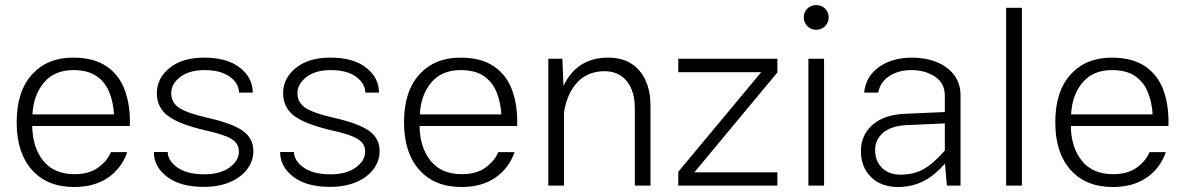

<svg xmlns="http://www.w3.org/2000/svg" viewBox="-20 -728 4642 753"><path d="M106.4 -233.9Q107.4 -150.4 149.4 -97.7Q191.4 -44.9 272.5 -44.9Q329.1 -44.9 364.7 -70.6Q400.4 -96.2 415 -131.3H479Q457 -67.9 403.6 -31.2Q350.1 5.4 271 5.4Q165 5.4 105.2 -61.8Q45.4 -128.9 45.4 -248.5Q45.4 -369.6 105.5 -435.8Q165.5 -502 266.6 -502Q347.7 -502 397.7 -468Q447.8 -434.1 469.7 -373.8Q491.7 -313.5 489.3 -233.9ZM107.4 -279.3H427.2Q424.3 -328.1 408.2 -367.4Q392.1 -406.7 358.2 -429.9Q324.2 -453.1 267.1 -453.1Q193.8 -453.1 152.6 -404.5Q111.3 -356 107.4 -279.3Z M780.3 -502Q870.6 -502 920.9 -462.6Q971.2 -423.3 971.2 -364.7H917.5Q917 -400.9 881.3 -427Q845.7 -453.1 781.7 -453.1Q722.2 -453.1 686.8 -426Q651.4 -398.9 651.4 -362.8Q651.4 -327.1 680.7 -306.4Q710 -285.6 789.6 -267.1Q890.6 -244.6 932.1 -215.1Q973.6 -185.5 973.6 -135.3Q973.6 -96.7 949.7 -64.7Q925.8 -32.7 882.1 -13.9Q838.4 4.9 779.3 4.9Q687 4.9 635.3 -34.7Q583.5 -74.2 583.5 -131.8H637.7Q638.7 -96.7 676.3 -70.6Q713.9 -44.4 780.8 -44.4Q843.3 -44.4 880.1 -71Q917 -97.7 917 -133.3Q917 -164.6 888.4 -182.6Q859.9 -200.7 781.2 -217.8Q678.7 -242.2 637 -274.9Q595.2 -307.6 595.2 -362.8Q595.2 -420.9 645 -461.4Q694.8 -502 780.3 -502Z M1275.4 -502Q1365.7 -502 1416 -462.6Q1466.3 -423.3 1466.3 -364.7H1412.6Q1412.1 -400.9 1376.5 -427Q1340.8 -453.1 1276.9 -453.1Q1217.3 -453.1 1181.9 -426Q1146.5 -398.9 1146.5 -362.8Q1146.5 -327.1 1175.8 -306.4Q1205.1 -285.6 1284.7 -267.1Q1385.7 -244.6 1427.2 -215.1Q1468.8 -185.5 1468.8 -135.3Q1468.8 -96.7 1444.8 -64.7Q1420.9 -32.7 1377.2 -13.9Q1333.5 4.9 1274.4 4.9Q1182.1 4.9 1130.4 -34.7Q1078.6 -74.2 1078.6 -131.8H1132.8Q1133.8 -96.7 1171.4 -70.6Q1209 -44.4 1275.9 -44.4Q1338.4 -44.4 1375.2 -71Q1412.1 -97.7 1412.1 -133.3Q1412.1 -164.6 1383.5 -182.6Q1355 -200.7 1276.4 -217.8Q1173.8 -242.2 1132.1 -274.9Q1090.3 -307.6 1090.3 -362.8Q1090.3 -420.9 1140.1 -461.4Q1189.9 -502 1275.4 -502Z M1625.5 -233.9Q1626.5 -150.4 1668.5 -97.7Q1710.4 -44.9 1791.5 -44.9Q1848.1 -44.9 1883.8 -70.6Q1919.4 -96.2 1934.1 -131.3H1998Q1976.1 -67.9 1922.6 -31.2Q1869.1 5.4 1790 5.4Q1684.1 5.4 1624.3 -61.8Q1564.5 -128.9 1564.5 -248.5Q1564.5 -369.6 1624.5 -435.8Q1684.6 -502 1785.6 -502Q1866.7 -502 1916.7 -468Q1966.8 -434.1 1988.8 -373.8Q2010.7 -313.5 2008.3 -233.9ZM1626.5 -279.3H1946.3Q1943.4 -328.1 1927.2 -367.4Q1911.1 -406.7 1877.2 -429.9Q1843.3 -453.1 1786.1 -453.1Q1712.9 -453.1 1671.6 -404.5Q1630.4 -356 1626.5 -279.3Z M2191.9 0H2130.4V-497.6H2185.5L2189.9 -391.1Q2242.7 -502 2365.7 -502Q2444.3 -502 2487.8 -450.9Q2531.2 -399.9 2531.2 -312V0H2469.7V-303.7Q2469.7 -370.6 2438.2 -409.7Q2406.7 -448.7 2350.6 -448.7Q2287.1 -448.7 2246.1 -407Q2205.1 -365.2 2191.9 -288.1Z M2640.1 -444.8V-497.6H3028.8V-443.8L2703.1 -52.2H3028.8V0H2640.1V-54.2L2965.3 -444.8Z M3132.3 -660.2Q3132.3 -680.2 3146.2 -694.1Q3160.2 -708 3181.2 -708Q3202.1 -708 3216.1 -694.1Q3230 -680.2 3230 -660.2Q3230 -640.1 3216.1 -625.7Q3202.1 -611.3 3181.2 -611.3Q3160.2 -611.3 3146.2 -625.7Q3132.3 -640.1 3132.3 -660.2ZM3150.4 -497.6H3211.9V0H3150.4Z M3747.1 -353V0H3693.4L3686 -86.9Q3645.5 -39.1 3600.1 -16.8Q3554.7 5.4 3502.4 5.4Q3435.5 5.4 3396 -33.7Q3356.4 -72.8 3356.4 -135.7Q3356.4 -197.8 3401.6 -238Q3446.8 -278.3 3529.3 -281.7L3685.5 -288.6V-353Q3685.5 -401.9 3646.7 -427.5Q3607.9 -453.1 3555.2 -453.1Q3502.4 -453.1 3466.8 -429Q3431.2 -404.8 3424.3 -364.7H3369.1Q3375 -427.2 3426.5 -464.6Q3478 -502 3557.6 -502Q3610.4 -502 3653.3 -484.6Q3696.3 -467.3 3721.7 -434.1Q3747.1 -400.9 3747.1 -353ZM3412.1 -139.6Q3412.1 -96.7 3439 -69.8Q3465.8 -43 3512.7 -43Q3563 -43 3602.1 -64.7Q3641.1 -86.4 3685.5 -137.7V-244.1L3534.7 -237.3Q3475.6 -234.4 3443.8 -207.5Q3412.1 -180.7 3412.1 -139.6Z M3987.8 0H3925.8V-697.3H3987.8Z M4179.7 -233.9Q4180.7 -150.4 4222.7 -97.7Q4264.6 -44.9 4345.7 -44.9Q4402.3 -44.9 4438 -70.6Q4473.6 -96.2 4488.3 -131.3H4552.2Q4530.3 -67.9 4476.8 -31.2Q4423.3 5.4 4344.2 5.4Q4238.3 5.4 4178.5 -61.8Q4118.7 -128.9 4118.7 -248.5Q4118.7 -369.6 4178.7 -435.8Q4238.8 -502 4339.8 -502Q4420.9 -502 4470.9 -468Q4521 -434.1 4543 -373.8Q4564.9 -313.5 4562.5 -233.9ZM4180.7 -279.3H4500.5Q4497.6 -328.1 4481.4 -367.4Q4465.3 -406.7 4431.4 -429.9Q4397.5 -453.1 4340.3 -453.1Q4267.1 -453.1 4225.8 -404.5Q4184.6 -356 4180.7 -279.3Z"/></svg>

Font: Estedad-FD Light
Style: Regular
Weight: 300
Designer: Amin Abedi
Version: Version 7.3